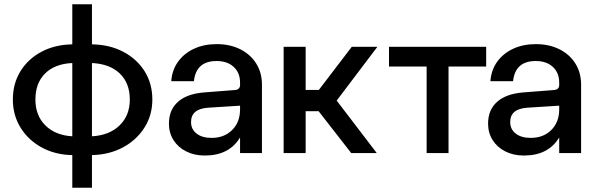

<svg xmlns="http://www.w3.org/2000/svg" viewBox="-20 -720 2804 903"><path d="M40.5 -252Q40.5 -327 76.2 -385Q112 -443 175 -476.5Q238 -510 320 -511.5V-700H412.5V-511.5Q496.5 -510 560.2 -476.2Q624 -442.5 660.2 -384.8Q696.5 -327 696.5 -252Q696.5 -178.5 659.5 -120Q622.5 -61.5 558.5 -27Q494.5 7.5 412.5 9.5V163H320V9.5Q239.5 8 176.2 -26.5Q113 -61 76.8 -119.5Q40.5 -178 40.5 -252ZM146.5 -252Q146.5 -176.5 193.5 -130Q240.5 -83.5 320 -79V-423.5Q238.5 -420 192.5 -374.8Q146.5 -329.5 146.5 -252ZM590.5 -252Q590.5 -329 543.5 -374.2Q496.5 -419.5 412.5 -423.5V-79Q494 -83.5 542.2 -130Q590.5 -176.5 590.5 -252Z M1212 -321.5V0H1109V-73.5Q1058 11.5 943 11.5Q894 11.5 855.8 -7.8Q817.5 -27 796 -61Q774.5 -95 774.5 -138.5Q774.5 -204 817.8 -241.8Q861 -279.5 942 -285.5L1083 -296.5Q1109 -298 1109 -320.5V-332Q1109 -377.5 1079.2 -405.2Q1049.5 -433 998.5 -433Q902 -433 892 -338H785.5Q789 -390 817 -429.2Q845 -468.5 892 -490.5Q939 -512.5 999 -512.5Q1062 -512.5 1110.2 -488.2Q1158.5 -464 1185.2 -421Q1212 -378 1212 -321.5ZM878.5 -146Q878.5 -112 904.5 -91.8Q930.5 -71.5 975 -71.5Q1034.5 -71.5 1071.8 -108.5Q1109 -145.5 1109 -205.5V-223L959 -213.5Q878.5 -208 878.5 -146Z M1314 -500H1417.5V-297H1479.5L1634.5 -500H1755L1563.5 -247L1752 0H1632L1478.5 -197H1417.5V0H1314Z M2266.5 -500V-407H2089.5V0H1986.5V-407H1809.5V-500Z M2713 -321.5V0H2610V-73.5Q2559 11.5 2444 11.5Q2395 11.5 2356.8 -7.8Q2318.5 -27 2297 -61Q2275.5 -95 2275.5 -138.5Q2275.5 -204 2318.8 -241.8Q2362 -279.5 2443 -285.5L2584 -296.5Q2610 -298 2610 -320.5V-332Q2610 -377.5 2580.2 -405.2Q2550.5 -433 2499.5 -433Q2403 -433 2393 -338H2286.5Q2290 -390 2318 -429.2Q2346 -468.5 2393 -490.5Q2440 -512.5 2500 -512.5Q2563 -512.5 2611.2 -488.2Q2659.5 -464 2686.2 -421Q2713 -378 2713 -321.5ZM2379.5 -146Q2379.5 -112 2405.5 -91.8Q2431.5 -71.5 2476 -71.5Q2535.5 -71.5 2572.8 -108.5Q2610 -145.5 2610 -205.5V-223L2460 -213.5Q2379.5 -208 2379.5 -146Z"/></svg>

Font: Overused Grotesk Medium
Style: Regular
Weight: 525
Version: Version 0.004